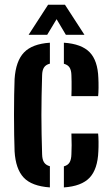

<svg xmlns="http://www.w3.org/2000/svg" viewBox="-20 -789 475 816"><path d="M42 -145.5Q41 -175 40.2 -216Q39.5 -257 39.5 -301.2Q39.5 -345.5 40.2 -385.5Q41 -425.5 42 -453Q47 -529.5 82 -566Q117 -602.5 192 -607.5V-518.5Q174.5 -514 167 -502.2Q159.5 -490.5 159 -469.5Q157.5 -423.5 156.8 -381.8Q156 -340 156 -300Q156 -260 156.8 -219Q157.5 -178 159 -133Q159.5 -111 167.2 -99Q175 -87 192 -82.5V7.5Q114.5 2 80.5 -34.5Q46.5 -71 42 -145.5ZM251.5 7.5V-82Q268.5 -86.5 275.8 -99Q283 -111.5 283.5 -133.5Q284.5 -151.5 284.5 -171.8Q284.5 -192 283.5 -221.5H397Q398.5 -209.5 398.8 -186Q399 -162.5 398 -145.5Q395 -70 360.8 -33.8Q326.5 2.5 251.5 7.5ZM283.5 -380.5Q284 -393.5 284.2 -409.8Q284.5 -426 284.2 -442Q284 -458 283.5 -470Q283 -490 275.8 -501.8Q268.5 -513.5 251.5 -518V-607.5Q326.5 -602.5 361 -567Q395.5 -531.5 398 -457.5Q399 -439 398.8 -415.5Q398.5 -392 397 -380.5ZM101.5 -641 184.5 -769H256L339 -641H260L220.5 -707.5L180.5 -641Z"/></svg>

Font: Big Shoulders Stencil Text Thin
Style: Bold
Weight: 700
Version: Version 2.001